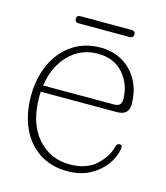

<svg xmlns="http://www.w3.org/2000/svg" viewBox="-86 -590 577 667"><g transform="rotate(15 202.0 -256.0)"><path d="M373 -272Q373 -233 330 -233H56.5Q56 -224.5 56 -215.5Q56 -120.5 101.8 -67.8Q147.5 -15 218.5 -15Q278 -15 312.5 -46.5Q347 -78 356 -115.5Q359 -127.5 368 -127.5Q380 -127.5 377.5 -113Q372 -81.5 351 -53.5Q330 -25.5 296 -7.8Q262 10 216.5 10Q158 10 115.5 -18Q73 -46 50.2 -95.8Q27.5 -145.5 27.5 -210Q27.5 -274.5 51 -325.5Q74.5 -376.5 117.8 -405.8Q161 -435 219 -435Q262.5 -435 297.2 -415Q332 -395 352.5 -358.2Q373 -321.5 373 -272ZM215.5 -412Q153.5 -412 111.2 -368.8Q69 -325.5 59 -256H314Q340.5 -256 340.5 -280.5Q340.5 -335 306.8 -373.5Q273 -412 215.5 -412ZM108.5 -509.5Q108.5 -522 122.5 -522H305.5Q319.5 -522 319.5 -509.5Q319.5 -496.5 305.5 -496.5H122.5Q108.5 -496.5 108.5 -509.5Z"/></g></svg>

Font: Fraunces 144pt SuperSoft Thin
Style: Regular
Weight: 100
Version: Version 1.000;[0bf87f6ff]